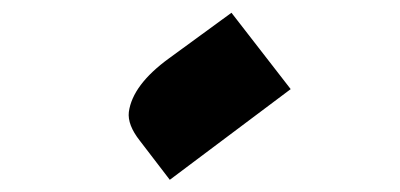

<svg xmlns="http://www.w3.org/2000/svg" viewBox="-20 -16 640 307"><path d="M203.6 209Q183.6 183.6 186 163.1Q191.9 119.6 250.5 77.1L350.1 4.4L444.8 126.5L251.5 271.5Z"/></svg>

Font: Plaster
Style: Regular
Weight: 400
Designer: Eben Sorkin
Foundry: Eben Sorkin
Version: Version 1.007